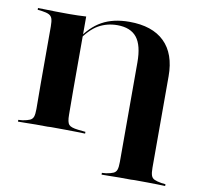

<svg xmlns="http://www.w3.org/2000/svg" viewBox="-84 -672 1006 949"><g transform="rotate(10 419.5 -197.5)"><path d="M111.3 -201.6V-492.7Q111.3 -518.5 106.9 -531.5Q102.4 -544.4 90.3 -550.4Q78.2 -556.5 54.8 -559.7L33.1 -562.1V-571Q49.2 -571 71.8 -570.2Q94.4 -569.4 122.6 -569Q150.8 -568.5 181.5 -568.5H192.7Q233.9 -568.5 275 -571V-201.6ZM181.5 -1.6Q150.8 -2.4 122.6 -2Q94.4 -1.6 71.8 -1.2Q49.2 -0.8 33.1 -0.8V-9.7L54.8 -11.3Q78.2 -15.3 90.7 -21Q103.2 -26.6 107.7 -39.5Q112.1 -52.4 112.1 -78.2L111.3 -201.6H275L275.8 -78.2Q275.8 -40.3 286.3 -28.6Q296.8 -16.9 332.3 -12.9L370.2 -8.9V0Q352.4 -0.8 327.4 -1.2Q302.4 -1.6 271.4 -2Q240.3 -2.4 206.5 -2.4H197.6ZM563.7 -201.6V-391.1Q563.7 -477.4 532.3 -516.5Q500.8 -555.6 434.7 -555.6Q383.1 -555.6 340.3 -531.5Q297.6 -507.3 256.5 -445.2L254 -451.6Q296.8 -519.4 353.2 -550.8Q409.7 -582.3 490.3 -582.3Q605.6 -582.3 666.5 -523Q727.4 -463.7 727.4 -350.8V-201.6ZM633.1 184.7Q603.2 183.9 575 184.3Q546.8 184.7 523.8 185.1Q500.8 185.5 485.5 185.5V176.6L506.5 175Q530.6 171 542.7 165.3Q554.8 159.7 559.3 146.8Q563.7 133.9 563.7 108.1V-201.6H727.4V108.1Q727.4 133.9 731.9 146.8Q736.3 159.7 748.4 165.3Q760.5 171 783.9 175L804.8 177.4V186.3Q789.5 185.5 766.5 185.1Q743.5 184.7 715.7 184.3Q687.9 183.9 657.3 183.9H648.4Z"/></g></svg>

Font: Playfair 144pt SemiExpanded Black
Style: Regular
Weight: 900
Width: 6
Designer: Claus Eggers Sørensen
Foundry: Claus Eggers Sørensen
Version: Version 2.203